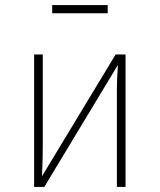

<svg xmlns="http://www.w3.org/2000/svg" viewBox="-20 -734 627 754"><path d="M473 0H439V-384Q439 -419 443 -479L154 0H114V-520H148V-165Q148 -111 145 -42L434 -520H473ZM185 -682V-714H403V-682Z"/></svg>

Font: FiraSans
Style: Regular
Weight: 200
Designer: Carrois Corporate & Edenspiekermann AG
Foundry: Carrois Corporate GbR & Edenspiekermann AG
Version: Version 3.106;PS 003.106;hotconv 1.0.70;makeotf.lib2.5.58329